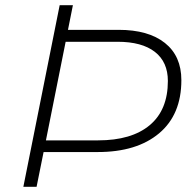

<svg xmlns="http://www.w3.org/2000/svg" viewBox="-20 -720 755 740"><path d="M679 -411Q679 -278 593 -206Q507 -134 357 -134H148L121 0H70L210 -700H261L242 -605H437Q552 -605 615.5 -554.5Q679 -504 679 -411ZM627 -408Q627 -481 577 -520Q527 -559 433 -559H233L157 -179H358Q487 -179 557 -237.5Q627 -296 627 -408Z"/></svg>

Font: Montserrat Alternates Light
Style: Italic
Weight: 300
Italic angle: -11.3°
Designer: Julieta Ulanovsky
Foundry: Julieta Ulanovsky
Version: Version 7.200